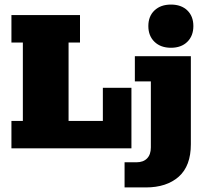

<svg xmlns="http://www.w3.org/2000/svg" viewBox="-20 -649 903 840"><path d="M30 0V-120H80V-463H30V-583H330V-463H280V-120H430V-265H555V0ZM525 171V61H577Q607 61 623.5 44Q640 27 640 -4V-293H570V-403H815V-18Q815 77 762 124Q709 171 618 171ZM728 -440Q683 -440 656 -466Q629 -492 629 -535Q629 -578 656 -603.5Q683 -629 728 -629Q773 -629 799.5 -603.5Q826 -578 826 -535Q826 -492 799.5 -466Q773 -440 728 -440Z"/></svg>

Font: Rokkitt SemiBold Black
Style: Regular
Weight: 900
Version: Version 3.103